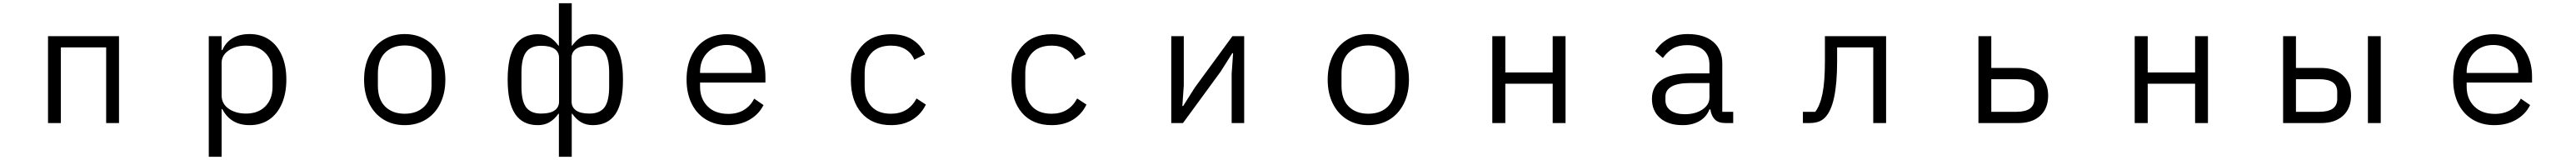

<svg xmlns="http://www.w3.org/2000/svg" viewBox="-20 -766 16040 996"><path d="M359 0H279V-541H721V0H641V-471H359Z M1280 210V-541H1360V-454H1364Q1409 -554 1535 -554Q1604 -554 1655.5 -519.5Q1707 -485 1735 -421Q1763 -357 1763 -271Q1763 -185 1735 -120.5Q1707 -56 1655.5 -21.5Q1604 13 1535 13Q1416 13 1364 -87H1360V210ZM1677 -226V-316Q1677 -391 1632 -436.5Q1587 -482 1512 -482Q1448 -482 1404 -452Q1360 -422 1360 -375V-172Q1360 -120 1403.5 -89.5Q1447 -59 1512 -59Q1588 -59 1632.5 -104.5Q1677 -150 1677 -226Z M2247 -270Q2247 -355 2279 -419.5Q2311 -484 2368.5 -519Q2426 -554 2500 -554Q2574 -554 2631.5 -519Q2689 -484 2721 -419.5Q2753 -355 2753 -270Q2753 -185 2721 -121Q2689 -57 2632 -22Q2575 13 2500 13Q2425 13 2368 -22Q2311 -57 2279 -121Q2247 -185 2247 -270ZM2667 -232V-309Q2667 -394 2621.5 -438.5Q2576 -483 2500 -483Q2424 -483 2378.5 -438.5Q2333 -394 2333 -309V-232Q2333 -147 2378.5 -102.5Q2424 -58 2500 -58Q2576 -58 2621.5 -102.5Q2667 -147 2667 -232Z M3460 210V-58H3457Q3433 -24 3402 -5.5Q3371 13 3329 13Q3234 13 3187.5 -56.5Q3141 -126 3141 -270Q3141 -414 3187.5 -483.5Q3234 -553 3329 -553Q3371 -553 3402 -534.5Q3433 -516 3457 -482H3460V-746H3540V-482H3543Q3567 -516 3598 -534.5Q3629 -553 3671 -553Q3766 -553 3812.5 -483.5Q3859 -414 3859 -270Q3859 -126 3812.5 -56.5Q3766 13 3671 13Q3629 13 3598 -5.5Q3567 -24 3543 -58H3540V210ZM3461 -134V-406Q3461 -442 3433 -461.5Q3405 -481 3350 -481Q3285 -481 3256 -442Q3227 -403 3227 -314V-226Q3227 -137 3256 -98Q3285 -59 3350 -59Q3405 -59 3433 -78.5Q3461 -98 3461 -134ZM3773 -226V-314Q3773 -403 3744 -442Q3715 -481 3650 -481Q3595 -481 3567 -461.5Q3539 -442 3539 -406V-134Q3539 -98 3567 -78.5Q3595 -59 3650 -59Q3715 -59 3744 -98Q3773 -137 3773 -226Z M4255 -271Q4255 -356 4286 -420Q4317 -484 4373.5 -518.5Q4430 -553 4505 -553Q4578 -553 4632.5 -519.5Q4687 -486 4716.5 -426Q4746 -366 4746 -289V-252H4339V-226Q4339 -151 4386 -104Q4433 -57 4515 -57Q4571 -57 4612 -81.5Q4653 -106 4676 -152L4734 -112Q4706 -55 4647.5 -21Q4589 13 4511 13Q4434 13 4376 -22Q4318 -57 4286.5 -121Q4255 -185 4255 -271ZM4339 -318V-312H4660V-322Q4660 -397 4617 -441.5Q4574 -486 4505 -486Q4432 -486 4385.5 -439Q4339 -392 4339 -318Z M5278 -271Q5278 -402 5344 -477.5Q5410 -553 5528 -553Q5608 -553 5660.5 -520Q5713 -487 5740 -428L5673 -394Q5656 -436 5618.5 -459Q5581 -482 5528 -482Q5449 -482 5406.5 -436.5Q5364 -391 5364 -315V-226Q5364 -149 5406 -103.5Q5448 -58 5528 -58Q5636 -58 5687 -153L5745 -115Q5716 -55 5661 -21Q5606 13 5528 13Q5410 13 5344 -63Q5278 -139 5278 -271Z M6278 -271Q6278 -402 6344 -477.5Q6410 -553 6528 -553Q6608 -553 6660.5 -520Q6713 -487 6740 -428L6673 -394Q6656 -436 6618.5 -459Q6581 -482 6528 -482Q6449 -482 6406.5 -436.5Q6364 -391 6364 -315V-226Q6364 -149 6406 -103.5Q6448 -58 6528 -58Q6636 -58 6687 -153L6745 -115Q6716 -55 6661 -21Q6606 13 6528 13Q6410 13 6344 -63Q6278 -139 6278 -271Z M7346 0H7273V-541H7351V-234L7342 -106H7347L7419 -220L7654 -541H7727V0H7649V-307L7658 -435H7653L7581 -321Z M8247 -270Q8247 -355 8279 -419.5Q8311 -484 8368.5 -519Q8426 -554 8500 -554Q8574 -554 8631.5 -519Q8689 -484 8721 -419.5Q8753 -355 8753 -270Q8753 -185 8721 -121Q8689 -57 8632 -22Q8575 13 8500 13Q8425 13 8368 -22Q8311 -57 8279 -121Q8247 -185 8247 -270ZM8667 -232V-309Q8667 -394 8621.5 -438.5Q8576 -483 8500 -483Q8424 -483 8378.5 -438.5Q8333 -394 8333 -309V-232Q8333 -147 8378.5 -102.5Q8424 -58 8500 -58Q8576 -58 8621.5 -102.5Q8667 -147 8667 -232Z M9353 0H9272V-541H9353V-315H9648V-541H9728V0H9648V-245H9353Z M10266 -151Q10266 -228 10326.5 -268.5Q10387 -309 10506 -309H10624V-363Q10624 -422 10588.5 -453.5Q10553 -485 10485 -485Q10433 -485 10398 -465Q10363 -445 10334 -405L10286 -447Q10317 -496 10367.5 -525Q10418 -554 10489 -554Q10590 -554 10647 -506Q10704 -458 10704 -372V-70H10772V0H10723Q10679 0 10657 -23Q10635 -46 10630 -85H10624Q10606 -38 10562 -12.5Q10518 13 10457 13Q10368 13 10317 -31Q10266 -75 10266 -151ZM10624 -158V-249H10502Q10426 -249 10388 -227Q10350 -205 10350 -165V-142Q10350 -101 10382.5 -78Q10415 -55 10471 -55Q10537 -55 10580.5 -84.5Q10624 -114 10624 -158Z M11206 0V-70H11283Q11313 -110 11328 -183.5Q11343 -257 11343 -386V-541H11724V0H11644V-471H11419V-384Q11419 -110 11344 -35Q11326 -16 11302 -8Q11278 0 11245 0Z M12299 0V-541H12379V-343H12546Q12632 -343 12682.5 -296.5Q12733 -250 12733 -171Q12733 -91 12683.5 -45.5Q12634 0 12547 0ZM12535 -70Q12647 -70 12647 -150V-194Q12647 -273 12535 -273H12379V-70Z M13353 0H13272V-541H13353V-315H13648V-541H13728V0H13648V-245H13353Z M14196 0V-541H14276V-343H14432Q14518 -343 14568.5 -296.5Q14619 -250 14619 -171Q14619 -91 14569 -45.5Q14519 0 14433 0ZM14804 0H14724V-541H14804ZM14421 -70Q14533 -70 14533 -150V-194Q14533 -235 14504.5 -254Q14476 -273 14421 -273H14276V-70Z M15255 -271Q15255 -356 15286 -420Q15317 -484 15373.5 -518.5Q15430 -553 15505 -553Q15578 -553 15632.5 -519.5Q15687 -486 15716.5 -426Q15746 -366 15746 -289V-252H15339V-226Q15339 -151 15386 -104Q15433 -57 15515 -57Q15571 -57 15612 -81.5Q15653 -106 15676 -152L15734 -112Q15706 -55 15647.5 -21Q15589 13 15511 13Q15434 13 15376 -22Q15318 -57 15286.5 -121Q15255 -185 15255 -271ZM15339 -318V-312H15660V-322Q15660 -397 15617 -441.5Q15574 -486 15505 -486Q15432 -486 15385.5 -439Q15339 -392 15339 -318Z"/></svg>

Font: IBM Plex Sans JP
Style: Regular
Weight: 400
Designer: Mike Abbink; Paul van der Laan; Pieter van Rosmalen; Wujin Sim; Yejin Wi; Jinhee Kim; Boomi Park; Yona Kim; Kichan Ma
Foundry: Sandoll Inc.
Version: Version 1.000